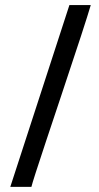

<svg xmlns="http://www.w3.org/2000/svg" viewBox="-20 -727 389 755"><path d="M20.5 7.8 252.9 -707H336.9Q317.4 -639.6 220.7 -350.6L161.1 -171.9Q108.4 -13.7 103.5 7.8Z"/></svg>

Font: BF_TEXT
Style: Regular
Weight: 400
Foundry: EA DICE
Version: Version 1.404